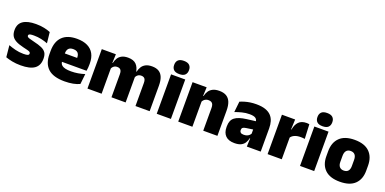

<svg xmlns="http://www.w3.org/2000/svg" viewBox="-11 -1466 4516 2254"><g transform="rotate(20 2247.0 -339.0)"><path d="M228.5 12.5Q170 12.5 122 3Q74 -6.5 39 -19.5L24.5 -165Q63.5 -150 111.2 -137.8Q159 -125.5 213 -125.5Q252.5 -125.5 267.2 -132Q282 -138.5 282 -153V-154Q282 -165 273.5 -171.5Q265 -178 243.8 -183.8Q222.5 -189.5 185 -198Q123.5 -212.5 87.5 -232.8Q51.5 -253 36 -282Q20.5 -311 20.5 -351V-355Q20.5 -431 75.2 -468.2Q130 -505.5 235 -505.5Q291.5 -505.5 338.2 -495.8Q385 -486 417 -472L431.5 -336.5Q395 -351 350 -360.8Q305 -370.5 258 -370.5Q231 -370.5 216.2 -367.8Q201.5 -365 196 -359.5Q190.5 -354 190.5 -346V-345Q190.5 -336 197.5 -329.8Q204.5 -323.5 224 -317.5Q243.5 -311.5 281 -302.5Q342.5 -288.5 381 -271.5Q419.5 -254.5 437.5 -227.2Q455.5 -200 455.5 -153.5V-150.5Q455.5 -67.5 400 -27.5Q344.5 12.5 228.5 12.5Z M776.5 13Q635 13 568.8 -48.5Q502.5 -110 502.5 -228.5V-267Q502.5 -384.5 564.8 -446Q627 -507.5 746.5 -507.5Q826 -507.5 879 -481.2Q932 -455 958.8 -405.8Q985.5 -356.5 985.5 -287V-271.5Q985.5 -251.5 983.8 -230.8Q982 -210 978.5 -192.5H820Q822 -223 822.8 -250Q823.5 -277 823.5 -298.5Q823.5 -324.5 815.5 -342.2Q807.5 -360 790.5 -369.2Q773.5 -378.5 746.5 -378.5Q706 -378.5 687.8 -357.5Q669.5 -336.5 669.5 -298V-253.5L670.5 -234.5V-203.5Q670.5 -188 676 -173.5Q681.5 -159 696.2 -147.8Q711 -136.5 738.2 -130Q765.5 -123.5 809 -123.5Q853.5 -123.5 896 -130.8Q938.5 -138 978 -151L964 -22.5Q929.5 -5.5 881.8 3.8Q834 13 776.5 13ZM596 -192.5V-296.5H943V-192.5Z M1660 0V-288Q1660 -310 1654.8 -325.8Q1649.5 -341.5 1637 -350Q1624.5 -358.5 1602.5 -358.5Q1585 -358.5 1571.8 -352Q1558.5 -345.5 1549.2 -334.8Q1540 -324 1535 -310.5L1519.5 -383.5H1534.5Q1542 -418 1559 -445.2Q1576 -472.5 1606.8 -488.5Q1637.5 -504.5 1686 -504.5Q1738 -504.5 1771.2 -484Q1804.5 -463.5 1820.8 -422.2Q1837 -381 1837 -318.5V0ZM1060 0V-492.5H1236L1230.5 -352.5L1237 -348V0ZM1360 0V-288Q1360 -310 1354.8 -325.8Q1349.5 -341.5 1337 -350Q1324.5 -358.5 1302.5 -358.5Q1285 -358.5 1271.8 -352Q1258.5 -345.5 1249.2 -334.8Q1240 -324 1235 -310.5L1208 -383.5H1236.5Q1244 -418 1260.8 -445.2Q1277.5 -472.5 1308 -488.5Q1338.5 -504.5 1386 -504.5Q1454.5 -504.5 1489.2 -469Q1524 -433.5 1532.5 -366.5Q1533.5 -356.5 1535.2 -341Q1537 -325.5 1537 -314V0Z M1925.5 0V-492.5H2102.5V0ZM2014 -528Q1965.5 -528 1943.5 -549.8Q1921.5 -571.5 1921.5 -608.5V-612.5Q1921.5 -649.5 1943.5 -671.2Q1965.5 -693 2014 -693Q2062 -693 2084.2 -671.2Q2106.5 -649.5 2106.5 -612.5V-608.5Q2106.5 -571 2084.2 -549.5Q2062 -528 2014 -528Z M2506.5 0V-283Q2506.5 -306.5 2500.8 -323.5Q2495 -340.5 2481 -349.5Q2467 -358.5 2443 -358.5Q2424.5 -358.5 2410 -352Q2395.5 -345.5 2385.2 -334.8Q2375 -324 2369 -310.5L2342 -383.5H2370.5Q2378 -418 2395.8 -445.2Q2413.5 -472.5 2445.2 -488.5Q2477 -504.5 2526.5 -504.5Q2580.5 -504.5 2615.2 -483.5Q2650 -462.5 2666.8 -420.2Q2683.5 -378 2683.5 -313.5V0ZM2194 0V-492.5H2370L2364.5 -366L2371 -348V0Z M3051 0 3056 -126 3052.5 -130.5V-283.5L3051 -301.5Q3051 -336 3028.8 -352.2Q3006.5 -368.5 2953 -368.5Q2904.5 -368.5 2859.8 -357Q2815 -345.5 2774 -330.5L2788.5 -465Q2813.5 -476 2844 -485.2Q2874.5 -494.5 2910.5 -500Q2946.5 -505.5 2987 -505.5Q3055.5 -505.5 3101.2 -489.8Q3147 -474 3174 -445.2Q3201 -416.5 3212.8 -377Q3224.5 -337.5 3224.5 -290V0ZM2898.5 12Q2824.5 12 2786.8 -25.8Q2749 -63.5 2749 -133V-145.5Q2749 -219.5 2794.2 -254.5Q2839.5 -289.5 2939 -302L3064.5 -318L3075 -217L2968.5 -201.5Q2939.5 -197.5 2928.2 -187.8Q2917 -178 2917 -159V-157Q2917 -139.5 2928.8 -128.5Q2940.5 -117.5 2968 -117.5Q2991 -117.5 3007.8 -123.8Q3024.5 -130 3035.8 -140.5Q3047 -151 3053.5 -163.5L3078.5 -103.5H3050Q3042.5 -70 3026.2 -44Q3010 -18 2979.5 -3Q2949 12 2898.5 12Z M3485 -267.5 3434 -367.5H3475.5Q3485.5 -430 3519.5 -465.2Q3553.5 -500.5 3617 -500.5Q3626.5 -500.5 3634.8 -499.5Q3643 -498.5 3651 -497L3659.5 -317Q3649.5 -319 3635.8 -320Q3622 -321 3609 -321Q3562 -321 3531 -306.8Q3500 -292.5 3485 -267.5ZM3310.5 0V-492.5H3475.5L3468.5 -329.5H3487.5V0Z M3715.5 0V-492.5H3892.5V0ZM3804 -528Q3755.5 -528 3733.5 -549.8Q3711.5 -571.5 3711.5 -608.5V-612.5Q3711.5 -649.5 3733.5 -671.2Q3755.5 -693 3804 -693Q3852 -693 3874.2 -671.2Q3896.5 -649.5 3896.5 -612.5V-608.5Q3896.5 -571 3874.2 -549.5Q3852 -528 3804 -528Z M4216 15Q4092.5 15 4029.8 -45.2Q3967 -105.5 3967 -212.5V-275Q3967 -384.5 4030 -446Q4093 -507.5 4216 -507.5Q4339.5 -507.5 4402.2 -446Q4465 -384.5 4465 -275V-212.5Q4465 -105.5 4402.5 -45.2Q4340 15 4216 15ZM4216 -124Q4251.5 -124 4269.8 -145.2Q4288 -166.5 4288 -206V-282Q4288 -324.5 4269.8 -346.5Q4251.5 -368.5 4216 -368.5Q4181 -368.5 4162.5 -346.5Q4144 -324.5 4144 -282V-206Q4144 -166.5 4162.5 -145.2Q4181 -124 4216 -124Z"/></g></svg>

Font: Anek Tamil ExtraBold
Style: Regular
Weight: 800
Designer: Aadarsh Rajan (Tamil), Yesha Goshar (Latin)
Foundry: Ek Type
Version: Version 1.003